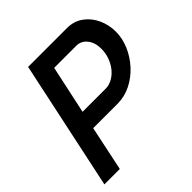

<svg xmlns="http://www.w3.org/2000/svg" viewBox="-189 -852 995 995"><g transform="rotate(-45 308.5 -355.0)"><path d="M166 -710H450Q502 -710 539.5 -682.5Q577 -655 597 -611Q617 -567 617 -518Q617 -469 596.5 -421Q576 -373 540 -333.5Q504 -294 457 -270.5Q410 -247 356 -247H180L128 0H15ZM371 -346Q396 -346 420 -359.5Q444 -373 462 -395.5Q480 -418 490.5 -447Q501 -476 501 -509Q501 -540 490.5 -562.5Q480 -585 462 -598Q444 -611 421 -611H258L201 -346Z"/></g></svg>

Font: Raleway Thin SemiBold
Style: Italic
Weight: 600
Italic angle: -12°
Version: Version 4.026